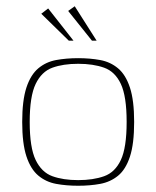

<svg xmlns="http://www.w3.org/2000/svg" viewBox="-20 -589 500 614"><path d="M230 5Q192 5 159.5 -1Q127 -7 102.5 -27.5Q78 -48 64.5 -89Q51 -130 51 -199Q51 -268 64.5 -309Q78 -350 102.5 -370.5Q127 -391 159.5 -397Q192 -403 230 -403Q268 -403 300.5 -397Q333 -391 357.5 -370.5Q382 -350 395.5 -309Q409 -268 409 -199Q409 -129 395.5 -88Q382 -47 357.5 -27Q333 -7 300.5 -1Q268 5 230 5ZM230 -13Q278 -13 313 -25.5Q348 -38 366.5 -77.5Q385 -117 385 -199Q385 -281 366.5 -320.5Q348 -360 313 -372.5Q278 -385 230 -385Q182 -385 147.5 -372.5Q113 -360 94 -320.5Q75 -281 75 -199Q75 -117 94 -77.5Q113 -38 147.5 -25.5Q182 -13 230 -13ZM200 -459 112 -545 134 -562 215 -459ZM274 -459 198 -554 219 -569 289 -459Z"/></svg>

Font: Genos Thin
Style: Regular
Weight: 100
Designer: Robert E. Leuschke
Foundry: Robert E. Leuschke
Version: Version 1.010